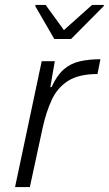

<svg xmlns="http://www.w3.org/2000/svg" viewBox="-20 -758 441 778"><path d="M41 0 149 -510H202L184 -405H189Q210 -452 238 -476.5Q266 -501 303.5 -509.5Q341 -518 387 -518L375 -458Q299 -458 255.5 -430Q212 -402 189.5 -353Q167 -304 153 -241L101 0ZM200 -600 123 -733 124 -738H165L239 -636L353 -738H401L400 -733L268 -600Z"/></svg>

Font: Saira Light
Style: Italic
Weight: 300
Italic angle: -12°
Designer: Hector Gatti with collaboration of the Omnibus-Type team
Foundry: Omnibus-Type
Version: Version 1.100; ttfautohint (v1.8.3)